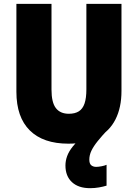

<svg xmlns="http://www.w3.org/2000/svg" viewBox="-20 -734 712 994"><path d="M442.4 92.3Q442.4 113.3 452.4 121.6Q462.4 129.9 478 129.9Q489.3 129.9 505.9 126.7Q522.5 123.5 531.7 119.1V227.1Q514.6 232.4 492.4 236.3Q470.2 240.2 446.3 240.2Q386.2 240.2 352.5 209Q318.8 177.7 318.8 122.6Q318.8 98.6 327.6 74.2Q336.4 49.8 357.2 23.9Q377.9 -2 414.1 -29.8L540 -64.9Q507.3 -30.3 485.6 -3.2Q463.9 23.9 453.1 46.6Q442.4 69.3 442.4 92.3ZM608.9 -713.9V-263.2Q608.9 -177.2 577.9 -116Q546.9 -54.7 485.8 -22.5Q424.8 9.8 334 9.8Q203.6 9.8 134.3 -58.8Q64.9 -127.4 64.9 -258.8V-713.9H246.6V-270.5Q246.6 -203.6 269.3 -174.3Q292 -145 336.4 -145Q368.2 -145 388.2 -157.7Q408.2 -170.4 417.7 -198.2Q427.2 -226.1 427.2 -271.5V-713.9Z"/></svg>

Font: Open Sans SemiCondensed ExtraBold
Style: Regular
Weight: 800
Width: 4
Designer: Monotype Design Team
Foundry: Monotype Imaging Inc.
Version: Version 3.000